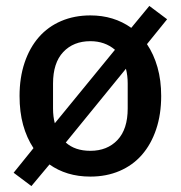

<svg xmlns="http://www.w3.org/2000/svg" viewBox="-20 -584 610 648"><path d="M26 -1 93 -84Q70 -119 58 -162.5Q46 -206 46 -260Q46 -322 63 -372.5Q80 -423 111 -458.5Q142 -494 186.5 -513Q231 -532 285 -532Q364 -532 423 -490L484 -564L544 -519L476 -435Q499 -401 511.5 -357Q524 -313 524 -260Q524 -198 507 -147.5Q490 -97 459 -61.5Q428 -26 383.5 -7Q339 12 285 12Q244 12 209.5 1.5Q175 -9 147 -29L86 44ZM285 -75Q342 -75 376.5 -111.5Q411 -148 411 -218V-302Q411 -329 405 -352L202 -103Q233 -75 285 -75ZM159 -218Q159 -190 165 -168L368 -416Q334 -445 285 -445Q228 -445 193.5 -408.5Q159 -372 159 -302Z"/></svg>

Font: IBM Plex Sans Arabic Medium
Style: Regular
Weight: 500
Designer: Mike Abbink, Paul van der Laan, Pieter van Rosmalen, Wael Morcos, Khajak Apelian
Foundry: Bold Monday
Version: Version 1.1